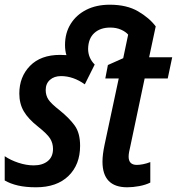

<svg xmlns="http://www.w3.org/2000/svg" viewBox="-23 -785 751 815"><path d="M130 10Q86 10 53.5 2.5Q21 -5 -3 -19V-122Q22 -105 55.5 -94Q89 -83 120 -83Q157 -83 179.5 -101Q202 -119 202 -153Q202 -177 190 -196.5Q178 -216 139 -247Q97 -280 78 -312.5Q59 -345 59 -388Q59 -459 104.5 -505.5Q150 -552 232 -552Q246 -552 259 -551Q256 -560 254.5 -571Q253 -582 253 -594Q253 -645 277 -683.5Q301 -722 343.5 -743.5Q386 -765 443 -765Q515 -765 563 -737Q611 -709 638 -673L610 -542H708L689 -452H591L530 -163Q527 -151 525 -140Q523 -129 523 -120Q523 -85 558 -85Q569 -85 584.5 -88Q600 -91 615 -97V-10Q595 0 568 5Q541 10 517 10Q412 10 412 -99Q412 -129 421 -171L481 -452H424L435 -509L500 -538L521 -638Q511 -650 491 -659Q471 -668 445 -668Q403 -668 377.5 -645Q352 -622 351 -578Q351 -539 379 -511L337 -427Q288 -462 236 -462Q207 -462 189 -446Q171 -430 171 -403Q171 -380 182.5 -362.5Q194 -345 230 -317Q272 -283 294.5 -251.5Q317 -220 317 -166Q317 -86 267.5 -38Q218 10 130 10Z"/></svg>

Font: Noto Sans Condensed SemiBold
Style: Italic
Weight: 600
Width: 3
Italic angle: -12°
Designer: Monotype Design Team
Foundry: Monotype Imaging Inc.
Version: Version 2.013; ttfautohint (v1.8.4.7-5d5b)